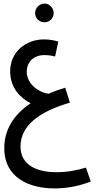

<svg xmlns="http://www.w3.org/2000/svg" viewBox="-20 -786 556 1077"><path d="M230 -661C258 -661 281 -684 281 -712C281 -741 258 -766 230 -766C200 -766 177 -741 177 -712C177 -684 200 -661 230 -661ZM286 271C363 271 436 254 489 232L462 154C411 170 355 180 295 180C197 180 95 146 95 36C95 -85 206 -162 372 -210L346 -294C313 -284 281 -273 252 -260C202 -266 130 -312 130 -384C130 -433 164 -477 229 -477C254 -477 275 -473 289 -469L307 -553C286 -559 259 -565 227 -565C127 -565 36 -497 37 -383C38 -290 98 -234 152 -207C60 -145 4 -62 4 45C4 214 148 271 286 271Z"/></svg>

Font: Noto Sans Arabic UI XCn Md
Style: Regular
Weight: 500
Width: 2
Designer: Monotype Design Team, Nadine Chahine and Nizar Qandah
Foundry: Monotype Imaging Inc.
Version: Version 2.010